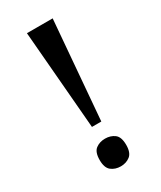

<svg xmlns="http://www.w3.org/2000/svg" viewBox="-184 -780 716 853"><g transform="rotate(-30 173.5 -353.5)"><path d="M149 -209 107 -714H239L197 -209ZM173 7Q145 7 125 -8.5Q105 -24 105 -64Q105 -105 125 -120Q145 -135 173 -135Q201 -135 221 -120Q241 -105 241 -64Q241 -24 221 -8.5Q201 7 173 7Z"/></g></svg>

Font: Noto Serif Khmer Medium
Style: Regular
Weight: 500
Version: Version 2.003